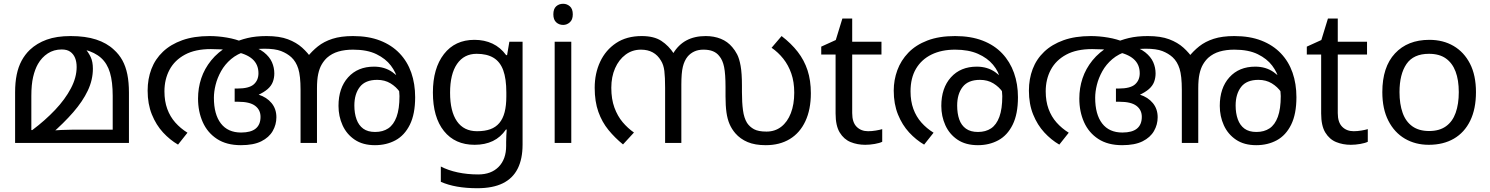

<svg xmlns="http://www.w3.org/2000/svg" viewBox="-20 -757 7892 1017"><path d="M354 -566Q433 -566 489.5 -547.5Q546 -529 583 -494Q611 -469 628.5 -437Q646 -405 654.5 -363Q663 -321 663 -266V0H60V-268Q60 -320 68.5 -361.5Q77 -403 94.5 -435.5Q112 -468 138 -493Q175 -528 227.5 -547Q280 -566 354 -566ZM307 -495Q265 -495 233 -474Q201 -453 181 -418Q165 -390 155.5 -349.5Q146 -309 146 -249V-68H151Q219 -119 272 -175Q325 -231 355.5 -289Q386 -347 386 -402Q386 -430 377.5 -450.5Q369 -471 352 -483Q335 -495 307 -495ZM472 -393Q472 -334 445 -277Q418 -220 368 -162.5Q318 -105 249 -45L247 -65Q276 -67 304 -68.5Q332 -70 360 -70H577V-249Q577 -323 562.5 -372Q548 -421 515 -450.5Q482 -480 428 -494L430 -501Q449 -479 460.5 -454.5Q472 -430 472 -393Z M1090 -566Q1134 -566 1181.5 -558Q1229 -550 1269 -533Q1274 -531 1281 -525.5Q1288 -520 1293 -518Q1348 -504 1378 -480Q1408 -456 1420.5 -427.5Q1433 -399 1433 -368Q1433 -344 1425 -323Q1417 -302 1397.5 -285Q1378 -268 1345 -253L1349 -256Q1393 -242 1418.5 -211Q1444 -180 1444 -136Q1444 -97 1424.5 -63Q1405 -29 1364 -8.5Q1323 12 1256 12Q1180 12 1129.5 -21Q1079 -54 1054 -110Q1029 -166 1029 -235Q1029 -291 1046 -342Q1063 -393 1098.5 -437Q1134 -481 1191 -515Q1196 -518 1201 -521Q1206 -524 1211 -527Q1247 -545 1291 -555.5Q1335 -566 1392 -566Q1460 -566 1505 -549Q1550 -532 1580.5 -504.5Q1611 -477 1633 -444L1659 -247V0H1572V-281Q1572 -355 1560 -393Q1548 -431 1523 -454Q1501 -474 1469 -486.5Q1437 -499 1380 -499Q1353 -499 1328.5 -495.5Q1304 -492 1284 -486Q1237 -472 1204 -444Q1171 -416 1151 -380Q1131 -344 1122 -307.5Q1113 -271 1113 -239Q1113 -151 1150 -103Q1187 -55 1257 -55Q1309 -55 1334.5 -76Q1360 -97 1360 -138Q1360 -175 1331.5 -196.5Q1303 -218 1242 -218H1223V-288H1237Q1299 -288 1324 -310Q1349 -332 1349 -369Q1349 -416 1316.5 -444.5Q1284 -473 1220 -484Q1181 -494 1151 -495.5Q1121 -497 1097 -497Q1014 -497 959.5 -467.5Q905 -438 878 -387.5Q851 -337 851 -273Q851 -221 866 -180Q881 -139 908.5 -108Q936 -77 973 -54L923 9Q880 -16 843.5 -55.5Q807 -95 784.5 -150.5Q762 -206 762 -277Q762 -339 782 -391.5Q802 -444 843 -483Q884 -522 945.5 -544Q1007 -566 1090 -566ZM1966 12Q1902 12 1859 -17Q1816 -46 1794.5 -93.5Q1773 -141 1773 -196Q1773 -291 1824 -347.5Q1875 -404 1961 -404Q2017 -404 2058.5 -375Q2100 -346 2124 -301Q2148 -256 2150 -206L2125 -209Q2118 -240 2098.5 -268.5Q2079 -297 2048.5 -315.5Q2018 -334 1978 -334Q1915 -334 1886 -296.5Q1857 -259 1857 -198Q1857 -157 1868.5 -125Q1880 -93 1904 -75.5Q1928 -58 1967 -58Q2008 -58 2036.5 -77Q2065 -96 2080.5 -138Q2096 -180 2096 -248Q2096 -259 2094.5 -271.5Q2093 -284 2091 -298Q2090 -306 2089 -316Q2088 -326 2086 -335Q2078 -373 2050.5 -409.5Q2023 -446 1974 -470Q1925 -494 1850 -494Q1807 -494 1772.5 -484Q1738 -474 1712 -451Q1696 -436 1684 -415.5Q1672 -395 1665.5 -365Q1659 -335 1659 -289V-204L1607 -454Q1632 -486 1664 -511.5Q1696 -537 1741 -551.5Q1786 -566 1850 -566Q1932 -566 1993.5 -542Q2055 -518 2096.5 -474.5Q2138 -431 2158.5 -372Q2179 -313 2179 -242Q2179 -153 2151 -96.5Q2123 -40 2075 -14Q2027 12 1966 12Z M2493 -546Q2546 -546 2588.5 -526Q2631 -506 2661 -465H2666L2678 -536H2748V9Q2748 85 2722 136.5Q2696 188 2643 214Q2590 240 2508 240Q2450 240 2401.5 231.5Q2353 223 2315 206V125Q2353 145 2404 156Q2455 167 2513 167Q2582 167 2621.5 126.5Q2661 86 2661 16V-5Q2661 -17 2662 -39.5Q2663 -62 2664 -71H2660Q2632 -30 2590.5 -10Q2549 10 2494 10Q2390 10 2331.5 -63Q2273 -136 2273 -267Q2273 -395 2331.5 -470.5Q2390 -546 2493 -546ZM2505 -472Q2438 -472 2401 -418.5Q2364 -365 2364 -266Q2364 -167 2400.5 -114.5Q2437 -62 2507 -62Q2548 -62 2577 -72.5Q2606 -83 2625 -105.5Q2644 -128 2653 -163Q2662 -198 2662 -246V-267Q2662 -340 2645.5 -385Q2629 -430 2594 -451Q2559 -472 2505 -472Z M3006 -536V0H2918V-536ZM2963 -737Q2983 -737 2998.5 -723.5Q3014 -710 3014 -681Q3014 -653 2998.5 -639Q2983 -625 2963 -625Q2941 -625 2926 -639Q2911 -653 2911 -681Q2911 -710 2926 -723.5Q2941 -737 2963 -737Z M3718 -566Q3762 -566 3798 -551.5Q3834 -537 3859 -507Q3873 -491 3884.5 -469Q3896 -447 3903 -408Q3910 -369 3910 -303V-269Q3910 -214 3915.5 -173Q3921 -132 3937 -106Q3951 -85 3974 -72.5Q3997 -60 4040 -60Q4085 -60 4118 -85.5Q4151 -111 4169 -157.5Q4187 -204 4187 -266Q4187 -323 4171.5 -367.5Q4156 -412 4129 -446Q4102 -480 4067 -504L4120 -566Q4171 -527 4205.5 -482.5Q4240 -438 4257.5 -384.5Q4275 -331 4275 -263Q4275 -177 4246 -115Q4217 -53 4163.5 -20.5Q4110 12 4036 12Q3979 12 3940 -4.5Q3901 -21 3875 -51Q3856 -73 3844.5 -99.5Q3833 -126 3828 -161.5Q3823 -197 3823 -246V-295Q3823 -365 3815.5 -402Q3808 -439 3790 -460Q3777 -477 3756.5 -485.5Q3736 -494 3706 -494Q3678 -494 3657 -484Q3636 -474 3622 -457Q3605 -436 3597 -403.5Q3589 -371 3589 -309V0H3503V-292Q3503 -348 3499 -381Q3495 -414 3481 -436Q3464 -465 3437.5 -479.5Q3411 -494 3375 -494Q3329 -494 3293.5 -467.5Q3258 -441 3238 -395.5Q3218 -350 3218 -292Q3218 -232 3234.5 -187Q3251 -142 3278 -110Q3305 -78 3338 -55L3280 8Q3237 -27 3203 -68.5Q3169 -110 3149.5 -164.5Q3130 -219 3130 -292Q3130 -368 3159 -430Q3188 -492 3243.5 -529Q3299 -566 3379 -566Q3444 -566 3483 -540.5Q3522 -515 3550 -472L3545 -473Q3573 -520 3616 -543Q3659 -566 3718 -566Z M4578 -62Q4598 -62 4619 -65.5Q4640 -69 4653 -73V-6Q4639 1 4613 5.5Q4587 10 4563 10Q4521 10 4485.5 -4.5Q4450 -19 4428 -55Q4406 -91 4406 -156V-468H4330V-510L4407 -545L4442 -659H4494V-536H4649V-468H4494V-158Q4494 -109 4517.5 -85.5Q4541 -62 4578 -62Z M5039 -566Q5122 -566 5184.5 -542Q5247 -518 5288.5 -474Q5330 -430 5351 -371Q5372 -312 5372 -242Q5372 -153 5344 -96.5Q5316 -40 5268 -14Q5220 12 5160 12Q5095 12 5052 -17Q5009 -46 4987.5 -93.5Q4966 -141 4966 -196Q4966 -291 5017 -347.5Q5068 -404 5154 -404Q5210 -404 5251.5 -375Q5293 -346 5317 -301Q5341 -256 5343 -206L5318 -209Q5311 -240 5291.5 -268.5Q5272 -297 5241.5 -315.5Q5211 -334 5171 -334Q5108 -334 5079 -296.5Q5050 -259 5050 -198Q5050 -156 5061 -124.5Q5072 -93 5096.5 -75.5Q5121 -58 5160 -58Q5201 -58 5229.5 -77Q5258 -96 5273.5 -138Q5289 -180 5289 -248Q5289 -250 5287.5 -270Q5286 -290 5282 -310Q5281 -315 5281 -323Q5281 -331 5279 -335Q5270 -378 5240 -414Q5210 -450 5160 -472Q5110 -494 5039 -494Q4967 -494 4914 -468Q4861 -442 4832 -393Q4803 -344 4803 -273Q4803 -221 4818 -180Q4833 -139 4860.5 -108Q4888 -77 4925 -54L4875 9Q4832 -16 4795.5 -55.5Q4759 -95 4736.5 -150.5Q4714 -206 4714 -277Q4714 -333 4733 -385Q4752 -437 4791.5 -478Q4831 -519 4892.5 -542.5Q4954 -566 5039 -566Z M5758 -566Q5802 -566 5849.5 -558Q5897 -550 5937 -533Q5942 -531 5949 -525.5Q5956 -520 5961 -518Q6016 -504 6046 -480Q6076 -456 6088.5 -427.5Q6101 -399 6101 -368Q6101 -344 6093 -323Q6085 -302 6065.5 -285Q6046 -268 6013 -253L6017 -256Q6061 -242 6086.5 -211Q6112 -180 6112 -136Q6112 -97 6092.5 -63Q6073 -29 6032 -8.5Q5991 12 5924 12Q5848 12 5797.5 -21Q5747 -54 5722 -110Q5697 -166 5697 -235Q5697 -291 5714 -342Q5731 -393 5766.5 -437Q5802 -481 5859 -515Q5864 -518 5869 -521Q5874 -524 5879 -527Q5915 -545 5959 -555.5Q6003 -566 6060 -566Q6128 -566 6173 -549Q6218 -532 6248.5 -504.5Q6279 -477 6301 -444L6327 -247V0H6240V-281Q6240 -355 6228 -393Q6216 -431 6191 -454Q6169 -474 6137 -486.5Q6105 -499 6048 -499Q6021 -499 5996.5 -495.5Q5972 -492 5952 -486Q5905 -472 5872 -444Q5839 -416 5819 -380Q5799 -344 5790 -307.5Q5781 -271 5781 -239Q5781 -151 5818 -103Q5855 -55 5925 -55Q5977 -55 6002.5 -76Q6028 -97 6028 -138Q6028 -175 5999.5 -196.5Q5971 -218 5910 -218H5891V-288H5905Q5967 -288 5992 -310Q6017 -332 6017 -369Q6017 -416 5984.5 -444.5Q5952 -473 5888 -484Q5849 -494 5819 -495.5Q5789 -497 5765 -497Q5682 -497 5627.5 -467.5Q5573 -438 5546 -387.5Q5519 -337 5519 -273Q5519 -221 5534 -180Q5549 -139 5576.5 -108Q5604 -77 5641 -54L5591 9Q5548 -16 5511.5 -55.5Q5475 -95 5452.5 -150.5Q5430 -206 5430 -277Q5430 -339 5450 -391.5Q5470 -444 5511 -483Q5552 -522 5613.5 -544Q5675 -566 5758 -566ZM6634 12Q6570 12 6527 -17Q6484 -46 6462.5 -93.5Q6441 -141 6441 -196Q6441 -291 6492 -347.5Q6543 -404 6629 -404Q6685 -404 6726.5 -375Q6768 -346 6792 -301Q6816 -256 6818 -206L6793 -209Q6786 -240 6766.5 -268.5Q6747 -297 6716.5 -315.5Q6686 -334 6646 -334Q6583 -334 6554 -296.5Q6525 -259 6525 -198Q6525 -157 6536.5 -125Q6548 -93 6572 -75.5Q6596 -58 6635 -58Q6676 -58 6704.5 -77Q6733 -96 6748.5 -138Q6764 -180 6764 -248Q6764 -259 6762.5 -271.5Q6761 -284 6759 -298Q6758 -306 6757 -316Q6756 -326 6754 -335Q6746 -373 6718.5 -409.5Q6691 -446 6642 -470Q6593 -494 6518 -494Q6475 -494 6440.5 -484Q6406 -474 6380 -451Q6364 -436 6352 -415.5Q6340 -395 6333.5 -365Q6327 -335 6327 -289V-204L6275 -454Q6300 -486 6332 -511.5Q6364 -537 6409 -551.5Q6454 -566 6518 -566Q6600 -566 6661.5 -542Q6723 -518 6764.5 -474.5Q6806 -431 6826.5 -372Q6847 -313 6847 -242Q6847 -153 6819 -96.5Q6791 -40 6743 -14Q6695 12 6634 12Z M7150 -62Q7170 -62 7191 -65.5Q7212 -69 7225 -73V-6Q7211 1 7185 5.5Q7159 10 7135 10Q7093 10 7057.5 -4.5Q7022 -19 7000 -55Q6978 -91 6978 -156V-468H6902V-510L6979 -545L7014 -659H7066V-536H7221V-468H7066V-158Q7066 -109 7089.5 -85.5Q7113 -62 7150 -62Z M7798 -269Q7798 -180 7767.5 -117.5Q7737 -55 7681 -22.5Q7625 10 7548 10Q7477 10 7421.5 -22.5Q7366 -55 7334 -117.5Q7302 -180 7302 -269Q7302 -402 7369 -474Q7436 -546 7551 -546Q7624 -546 7679.5 -513.5Q7735 -481 7766.5 -419.5Q7798 -358 7798 -269ZM7393 -269Q7393 -206 7409.5 -159.5Q7426 -113 7461 -88Q7496 -63 7550 -63Q7604 -63 7639 -88Q7674 -113 7690.5 -159.5Q7707 -206 7707 -269Q7707 -333 7690 -378Q7673 -423 7638.5 -447.5Q7604 -472 7549 -472Q7467 -472 7430 -418Q7393 -364 7393 -269Z"/></svg>

Font: malayalam25
Style: Book
Weight: 400
Designer: Jelle Bosma - Monotype Design Team
Foundry: Monotype Imaging Inc.
Version: Version 2.003